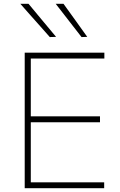

<svg xmlns="http://www.w3.org/2000/svg" viewBox="-20 -990 631 1010"><path d="M110 0Q110 -61 110 -117Q110 -173 110 -238V-475Q110 -540.5 110 -596.5Q110 -652.5 110 -713H529V-682Q476 -682 415.2 -682Q354.5 -682 272 -682H126L142 -710Q142 -649.5 142 -593.5Q142 -537.5 142 -472V-242Q142 -177 142 -121Q142 -65 142 -4L126 -31H276Q346 -31 408.2 -31Q470.5 -31 528 -31V0ZM136 -347V-378H281Q353 -378 405.2 -378Q457.5 -378 506 -378V-347Q454.5 -347 402.5 -347Q350.5 -347 280 -347ZM242 -795Q216.5 -824 190.8 -852.8Q165 -881.5 139.2 -910.8Q113.5 -940 87 -970H130Q165.5 -927.5 202 -883.5Q238.5 -839.5 275 -796ZM409 -795Q386.5 -824 364 -852.8Q341.5 -881.5 319 -910.8Q296.5 -940 273 -970H314Q345 -927.5 376 -884Q407 -840.5 439 -796Z"/></svg>

Font: Commissioner Thin
Style: Regular
Weight: 100
Designer: Kostas Bartsokas
Foundry: Kostas Bartsokas
Version: Version 1.001;gftools[0.9.23]